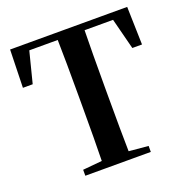

<svg xmlns="http://www.w3.org/2000/svg" viewBox="-131 -863 958 985"><g transform="rotate(-20 347.5 -370.5)"><path d="M169.3 0V-32.6L326.9 -47.3H365.6L526.8 -32.6V0ZM273.9 0Q275.9 -85.2 276.4 -171.8Q276.9 -258.5 276.9 -346.1V-393.6Q276.9 -481.3 276.4 -567.7Q275.9 -654.1 273.9 -740.5H421.5Q419.8 -655.6 419.3 -568.4Q418.8 -481.3 418.8 -393.6V-346.9Q418.8 -259.9 419.3 -173.3Q419.8 -86.6 421.5 0ZM22.7 -533.4 28.1 -740.5H667.3L672.9 -533.4H620L566.9 -740.5L633.7 -702.9H60.9L128.7 -740.5L76.1 -533.4Z"/></g></svg>

Font: Noto Serif KR
Style: Regular
Weight: 200
Designer: Ryoko NISHIZUKA 西塚涼子 (kana & ideographs); Frank Grießhammer (Latin, Greek & Cyrillic); Wenlong ZHANG 张文龙 (bopomofo); San
Foundry: Adobe
Version: Version 2.001;hotconv 1.1.0;makeotfexe 2.6.0